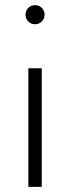

<svg xmlns="http://www.w3.org/2000/svg" viewBox="-20 -725 272 745"><path d="M79 -668Q79 -683 89.5 -694Q100 -705 116 -705Q132 -705 142.5 -694Q153 -683 153 -668Q153 -653 142.5 -642Q132 -631 116 -631Q100 -631 89.5 -642Q79 -653 79 -668ZM90 -460H142V0H90Z"/></svg>

Font: Jost* Light
Style: Regular
Weight: 300
Version: Version 3.7